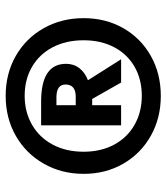

<svg xmlns="http://www.w3.org/2000/svg" viewBox="25 -824 587 677"><g transform="rotate(-90 318.5 -485.5)"><path d="M593 -484Q593 -406 557.5 -344Q522 -282 459.5 -247Q397 -212 319 -212Q241 -212 178.5 -247Q116 -282 80 -344Q44 -406 44 -484Q44 -562 80 -625Q116 -688 178.5 -723.5Q241 -759 319 -759Q397 -759 459.5 -723.5Q522 -688 557.5 -625Q593 -562 593 -484ZM515 -484Q515 -546 490.5 -593Q466 -640 421.5 -666Q377 -692 319 -692Q262 -692 217 -666Q172 -640 147 -593Q122 -546 122 -484Q122 -423 147 -376.5Q172 -330 217 -304.5Q262 -279 319 -279Q377 -279 421.5 -304.5Q466 -330 490.5 -376.5Q515 -423 515 -484ZM374 -469 448 -352H366L308 -454H286V-352H215V-634H299Q432 -634 432 -546Q432 -519 416.5 -499Q401 -479 374 -469ZM286 -512H316Q359 -512 359 -548Q359 -580 314 -580H286Z"/></g></svg>

Font: Fira Sans BGR
Style: Bold
Weight: 700
Designer: bBox Type GmbH & Carrois Corporate GbR & Edenspiekermann AG
Foundry: bBox Type GmbH & Carrois Corporate GbR & Edenspiekermann AG
Version: Version 4.301